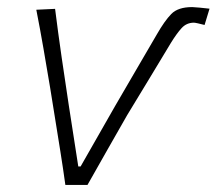

<svg xmlns="http://www.w3.org/2000/svg" viewBox="-20 -522 612 542"><path d="M164.5 0Q158 -47 150.5 -94Q143 -141 135.5 -187.5L121.5 -274.5Q112.5 -328 102.8 -384.5Q93 -441 82.5 -494.5L135.5 -497Q144 -429.5 153.8 -361.8Q163.5 -294 174 -226L201 -52H207.5L304.5 -222Q335 -274.5 364 -324.2Q393 -374 422.5 -424.5Q444.5 -463 463.5 -482.5Q482.5 -502 522.5 -502Q526.5 -502 543.2 -500.5Q560 -499 571.5 -497.5L557.5 -451.5Q548.5 -454 539.2 -456Q530 -458 527.5 -458Q506.5 -458 492.5 -442.5Q478.5 -427 462.5 -401Q431 -349 400.8 -298.8Q370.5 -248.5 339 -197Q311 -148 282.8 -98.5Q254.5 -49 227 0Z"/></svg>

Font: Commissioner Loud ExtraLight
Style: Italic
Weight: 200
Italic angle: -12°
Designer: Kostas Bartsokas
Foundry: Kostas Bartsokas
Version: Version 1.000; ttfautohint (v1.8.3)